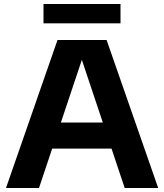

<svg xmlns="http://www.w3.org/2000/svg" viewBox="-20 -940 820 960"><path d="M10 0 267.5 -740H513L771 0H603.5L380.5 -667H398L175 0ZM198.5 -197 236.5 -327.5H543.5L581 -197ZM197.5 -823.5V-920H582.5V-823.5Z"/></svg>

Font: Encode Sans SemiExpanded
Style: Bold
Weight: 700
Width: 6
Designer: Multiple Designers
Foundry: Impallari Type
Version: Version 3.002